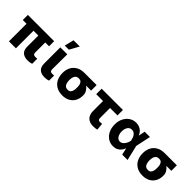

<svg xmlns="http://www.w3.org/2000/svg" viewBox="235 -2022 3264 3264"><g transform="rotate(45 1867.5 -389.5)"><path d="M73.2 -545.4H705.1V-422.9H73.2ZM163.1 -545.4H331.1V0H163.1ZM446.8 -158.7V-545.4H613.3V-182.6Q614.3 -160.2 619.1 -150.9Q623.5 -140.1 637.2 -134.8Q648.9 -129.9 669.9 -129.9Q686 -129.9 693.4 -130.4Q696.8 -130.4 703.1 -130.6Q709.5 -130.9 712.4 -131.3V-8.8Q688 -1.5 667 2Q645.5 5.9 616.2 5.9Q537.1 5.9 492.2 -32.7Q446.8 -71.3 446.8 -158.7Z M853 -158.7V-545.4H1021L1018.6 -182.6Q1019.5 -151.9 1031.7 -141.1Q1044.4 -129.9 1074.2 -129.9Q1093.3 -129.9 1099.6 -130.4Q1102.5 -130.9 1108.6 -130.9Q1114.7 -130.9 1117.7 -131.3V-9.8Q1092.8 -1 1072.3 2Q1050.3 5.9 1021.5 5.9Q942.9 5.9 898.4 -32.7Q854 -71.3 853 -158.7ZM983.9 -620.1H884.8L927.2 -789.6H1077.1Z M1187 -258.3V-270Q1187.5 -343.8 1217.8 -402.3Q1248 -460 1307.1 -494.6Q1365.7 -528.3 1451.2 -528.3Q1460.4 -521 1471.2 -502Q1480.5 -484.4 1498.5 -465.3Q1516.6 -446.3 1548.3 -437Q1586.4 -425.8 1621.6 -397.9Q1659.7 -367.7 1682.1 -331.5Q1706.5 -292.5 1705.6 -248.5V-238.8Q1706.1 -168 1676.3 -110.8Q1646 -54.7 1589.8 -22.5Q1533.2 9.8 1452.6 9.8Q1367.2 9.8 1307.6 -25.4Q1247.6 -61 1217.8 -121.1Q1187.5 -182.1 1187 -258.3ZM1354 -270V-258.3Q1355 -219.2 1363.3 -189.5Q1372.1 -158.2 1393.1 -141.1Q1414.1 -123 1452.6 -123Q1486.3 -123 1504.4 -141.1Q1522.5 -158.7 1530.8 -189.5Q1539.1 -220.2 1538.1 -258.3V-270Q1538.6 -304.2 1530.8 -332.5Q1522.9 -359.9 1503.9 -378.4Q1485.4 -395.5 1451.2 -395.5Q1415 -395.5 1394 -378.4Q1372.6 -360.4 1363.8 -332.5Q1354.5 -303.2 1354 -270ZM1451.2 -528.3H1743.2V-395.5H1451.2Z M1847.2 -545.4H2358.4V-414.1H1847.2ZM2011.7 -176.3V-545.4H2179.7V-176.3Q2179.7 -157.2 2184.6 -147Q2189.9 -134.3 2199.2 -129.9Q2208.5 -124.5 2224.1 -124.5Q2238.3 -124.5 2252 -125.5Q2261.7 -126.5 2274.9 -128.4L2287.6 -1.5Q2265.1 4.4 2244.6 7.3Q2227.1 9.8 2192.9 9.8Q2107.4 9.8 2060.1 -37.1Q2011.7 -84 2011.7 -176.3Z M2671.4 11.2Q2601.6 10.3 2548.3 -25.4Q2494.1 -62 2463.4 -125.5Q2432.6 -189.5 2432.6 -272.9Q2432.6 -356 2464.8 -418.9Q2496.6 -481 2551.8 -517.6Q2606 -552.7 2672.4 -552.7Q2714.8 -552.7 2751 -538.1Q2787.6 -522.9 2813.5 -496.6Q2839.4 -469.7 2854.5 -431.6H2904.3L2950.2 -273.9L3015.6 0H2886.2L2825.2 -273.9Q2820.8 -297.4 2810.5 -327.1Q2801.8 -352.5 2787.1 -373Q2772 -394 2752.4 -405.3Q2731.9 -417 2705.6 -417Q2670.9 -417 2648.4 -398.9Q2626 -381.3 2613.3 -348.1Q2600.6 -315.4 2600.6 -274.9Q2600.6 -232.4 2613.3 -198.7Q2626 -164.6 2648.4 -146.5Q2670.9 -127.4 2700.7 -127.4Q2725.1 -127.4 2746.1 -140.1Q2766.1 -152.3 2782.7 -174.3Q2798.8 -195.8 2809.6 -220.7Q2819.3 -242.7 2825.2 -271.5L2881.3 -545.4H3008.3L2950.2 -271.5L2904.3 -119.6H2855.5Q2842.3 -82.5 2817.9 -53.2Q2794.4 -24.4 2756.8 -5.9Q2721.2 11.2 2671.4 11.2Z M3115.7 -258.3V-270Q3116.2 -343.8 3146.5 -402.3Q3176.8 -460 3235.8 -494.6Q3294.4 -528.3 3379.9 -528.3Q3389.2 -521 3399.9 -502Q3409.2 -484.4 3427.2 -465.3Q3445.3 -446.3 3477.1 -437Q3515.1 -425.8 3550.3 -397.9Q3588.4 -367.7 3610.8 -331.5Q3635.3 -292.5 3634.3 -248.5V-238.8Q3634.8 -168 3605 -110.8Q3574.7 -54.7 3518.6 -22.5Q3461.9 9.8 3381.3 9.8Q3295.9 9.8 3236.3 -25.4Q3176.3 -61 3146.5 -121.1Q3116.2 -182.1 3115.7 -258.3ZM3282.7 -270V-258.3Q3283.7 -219.2 3292 -189.5Q3300.8 -158.2 3321.8 -141.1Q3342.8 -123 3381.3 -123Q3415 -123 3433.1 -141.1Q3451.2 -158.7 3459.5 -189.5Q3467.8 -220.2 3466.8 -258.3V-270Q3467.3 -304.2 3459.5 -332.5Q3451.7 -359.9 3432.6 -378.4Q3414.1 -395.5 3379.9 -395.5Q3343.8 -395.5 3322.8 -378.4Q3301.3 -360.4 3292.5 -332.5Q3283.2 -303.2 3282.7 -270ZM3379.9 -528.3H3671.9V-395.5H3379.9Z"/></g></svg>

Font: My Font
Style: Regular
Weight: 500
Designer: Rasmus Andersson
Foundry: rsms
Version: Version 0.001